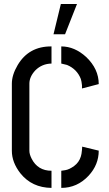

<svg xmlns="http://www.w3.org/2000/svg" viewBox="-20 -916 534 941"><path d="M242.2 -748 278.3 -896.5H357.4L298.8 -748ZM38.1 -176.8Q38.1 -120.1 80.1 -66.4Q136.7 3.9 232.4 4.9V-79.1Q165 -79.1 134.8 -138.7Q124 -160.2 124 -176.8V-505.9Q124 -540 153.3 -571.3Q185.5 -603.5 232.4 -604.5V-688.5Q121.1 -689.5 66.4 -596.7Q38.1 -548.8 38.1 -505.9ZM280.3 4.9Q358.4 4.9 414.1 -54.7Q463.9 -108.4 463.9 -177.7L382.8 -197.3Q382.8 -186.5 381.8 -181.6Q379.9 -159.2 376 -148.4Q367.2 -120.1 343.3 -102.5Q319.3 -85 299.8 -82L280.3 -79.1ZM280.3 -604.5Q280.3 -604.5 308.6 -597.7Q357.4 -577.1 376 -529.3Q379.9 -517.6 381.8 -498V-482.4L463.9 -503.9Q463.9 -578.1 402.3 -636.7Q345.7 -688.5 280.3 -688.5Z"/></svg>

Font: Post No Bills Jaffna SemiBold
Style: Regular
Weight: 600
Designer: Kosala Senevirathne, Siva Puranthara, Lasantha Premarathna, Tharique Azeez
Foundry: Mooniak
Version: Version 1.220 ; ttfautohint (v1.6)